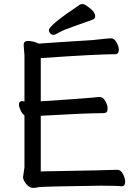

<svg xmlns="http://www.w3.org/2000/svg" viewBox="-20 -906 678 942"><path d="M142 16Q124 16 108.5 -3.5Q93 -23 93 -37L100 -84V-340Q90 -346 81.5 -363.5Q73 -381 73 -393Q73 -410 89 -410L100 -408V-634L96 -685Q96 -705 116 -705Q144 -705 170 -692Q265 -699 430 -709Q462 -712 488 -715Q514 -718 526 -718Q540 -718 551.5 -698.5Q563 -679 563 -662Q563 -640 544 -640Q456 -640 180 -621V-409Q397 -423 433 -427Q459 -430 471 -430Q485 -430 496.5 -410.5Q508 -391 508 -373Q508 -351 489 -351Q404 -351 180 -338V-65Q523 -71 555 -73Q573 -73 583.5 -52Q594 -31 594 -14Q594 8 576 8Q552 5 473 5Q179 9 168 12.5Q157 16 142 16ZM220 -758Q220 -782 373 -884Q377 -886 385 -886Q394 -886 409 -875Q447 -849 447 -826Q447 -815 436 -810Q387 -792 339 -775.5Q291 -759 270.5 -747Q250 -735 242 -735Q234 -735 227 -742Q220 -749 220 -758Z"/></svg>

Font: LXGW WenKai Medium
Style: Regular
Weight: 500
Designer: LXGW / Fontworks Inc.
Foundry: LXGW / Fontworks Inc.
Version: Version 1.501; October 10, 2024